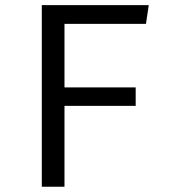

<svg xmlns="http://www.w3.org/2000/svg" viewBox="-20 -708 640 728"><path d="M224.5 -617.5V-376.5H494.5V-306.5H224.5V0H138.5V-688.5H544L533.5 -617.5Z"/></svg>

Font: Fira Code Light
Style: Regular
Weight: 400
Monospace: yes
Version: Version 5.002